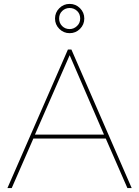

<svg xmlns="http://www.w3.org/2000/svg" viewBox="-20 -964 714 984"><path d="M284 -922Q306 -944 337 -944Q368 -944 390 -922Q412 -900 412 -869Q412 -838 390 -816Q368 -794 337 -794Q306 -794 284 -816Q262 -838 262 -869Q262 -900 284 -922ZM283 -869Q283 -846 298.5 -830.5Q314 -815 337 -815Q358 -815 374.5 -830.5Q391 -846 391 -869Q391 -893 375 -908Q359 -923 337 -923Q315 -923 299 -908Q283 -893 283 -869ZM328 -710H346L655 0H633L522 -254H151L40 0H18ZM513 -274 337 -681 159 -274Z"/></svg>

Font: Raleway-v4020 Thin
Style: Regular
Weight: 250
Designer: Matt McInerney, Pablo Impallari, Rodrigo Fuenzalida
Foundry: Matt McInerney, Pablo Impallari, Rodrigo Fuenzalida
Version: Version 4.020;PS 004.020;hotconv 1.0.88;makeotf.lib2.5.64775